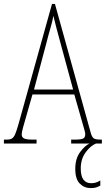

<svg xmlns="http://www.w3.org/2000/svg" viewBox="-22 -734 541 982"><path d="M-2 0V-20H13Q30 -20 39.5 -26Q49 -32 56.5 -50Q64 -68 74 -104L244 -714H259L442 -55Q448 -33 457.5 -26.5Q467 -20 492 -20H499V0H342V-20H362Q395 -20 404.5 -26Q414 -32 414 -48Q414 -56 408.5 -74Q403 -92 398 -111L358 -251H144L109 -128Q103 -108 96 -82.5Q89 -57 89 -46Q89 -33 100 -26.5Q111 -20 143 -20H165V0ZM152 -276H352L293 -493Q277 -551 267 -589.5Q257 -628 251 -653Q247 -628 236 -590.5Q225 -553 214 -509ZM442 228Q409 228 386 205Q363 182 363 130Q363 77 388 43.5Q413 10 436 0H469Q440 12 415.5 46Q391 80 391 127Q391 167 405 185Q419 203 443 203Q457 203 467.5 200Q478 197 491 189V215Q479 222 468.5 225Q458 228 442 228Z"/></svg>

Font: Noto Serif Myanmar ExtraCondensed Thin
Style: Regular
Weight: 100
Width: 2
Designer: Ben Mitchell and the Monotype Design Team
Foundry: Monotype Imaging Inc.
Version: Version 2.106; ttfautohint (v1.8.4.7-5d5b)